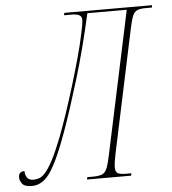

<svg xmlns="http://www.w3.org/2000/svg" viewBox="-112 -762 731 816"><g transform="rotate(-5 253.5 -353.5)"><path d="M-8 7Q-39 7 -49.5 -6.5Q-60 -20 -60 -34Q-60 -59 -35 -59Q-33 -19 0 -19Q13 -19 25.5 -23.5Q38 -28 52.5 -44.5Q67 -61 85 -95.5Q103 -130 126 -189Q140 -225 158.5 -279.5Q177 -334 196 -396Q215 -458 231.5 -517.5Q248 -577 257 -622Q261 -640 263.5 -654Q266 -668 266 -678Q266 -693 254.5 -698.5Q243 -704 223 -704H190L193 -714H567L565 -704H539Q516 -704 503.5 -699Q491 -694 484 -678.5Q477 -663 470 -631L357 -98Q353 -79 351 -65Q349 -51 349 -41Q349 -22 359 -16Q369 -10 394 -10H417L415 0H227L229 -10H254Q279 -10 292.5 -16Q306 -22 313.5 -40.5Q321 -59 329 -98L458 -704H290Q256 -552 217.5 -425.5Q179 -299 147 -210Q107 -98 73 -45.5Q39 7 -8 7Z"/></g></svg>

Font: Noto Serif Display ExtraCondensed Thin
Style: Italic
Weight: 100
Width: 2
Italic angle: -12°
Designer: Monotype Design Team
Foundry: Monotype Imaging Inc.
Version: Version 2.009